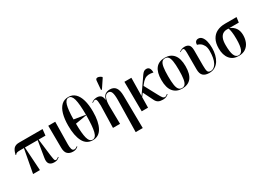

<svg xmlns="http://www.w3.org/2000/svg" viewBox="-13 -1789 4128 3007"><g transform="rotate(-30 2051.0 -285.5)"><path d="M101 0 180 -424H117Q72 -424 54 -418.5Q36 -413 21 -392L13 -395Q31 -474 63 -505Q95 -536 155 -536H582L570 -424H446L483 -123Q490 -77 494 -53Q498 -29 504.5 -20.5Q511 -12 524 -12Q533 -12 546 -18.5Q559 -25 573 -38L580 -29Q556 -8 535 0Q514 8 483 8Q423 8 395.5 -25.5Q368 -59 381 -132L429 -424H198L225 0Z M823 10Q762 10 725.5 -23Q689 -56 688 -135L685 -536H811L805 -133Q804 -83 814 -47Q824 -11 855 -11Q872 -11 885 -18Q898 -25 911 -35L917 -26Q900 -11 878 -0.5Q856 10 823 10Z M1180 10Q1065 10 1010.5 -94Q956 -198 956 -379Q956 -500 980.5 -587.5Q1005 -675 1054.5 -722.5Q1104 -770 1181 -770Q1254 -770 1303.5 -722.5Q1353 -675 1378 -587Q1403 -499 1403 -378Q1403 -197 1347 -93.5Q1291 10 1180 10ZM1283 -390Q1282 -586 1259 -672.5Q1236 -759 1181 -759Q1126 -759 1102.5 -677.5Q1079 -596 1077 -424ZM1180 0Q1237 0 1259.5 -89.5Q1282 -179 1283 -382L1077 -347Q1078 -171 1100.5 -85.5Q1123 0 1180 0Z M1821 235 1831 -338Q1832 -436 1815.5 -478Q1799 -520 1759 -520Q1712 -520 1689.5 -465Q1667 -410 1669 -315L1674 0H1546L1556 -400Q1555 -449 1551 -475.5Q1547 -502 1539.5 -511.5Q1532 -521 1520 -521Q1499 -521 1470 -497L1464 -506Q1484 -521 1507.5 -531Q1531 -541 1564 -541Q1604 -541 1631.5 -520.5Q1659 -500 1666 -440H1670Q1686 -503 1721 -525Q1756 -547 1803 -547Q1872 -547 1906.5 -500.5Q1941 -454 1942 -353L1949 235ZM1695 -604 1681 -611 1694 -766Q1696 -794 1712.5 -802Q1729 -810 1753 -802.5Q1777 -795 1801 -775V-763Z M2066 0 2062 -536H2188L2183 -209L2328 -418Q2355 -458 2374 -485Q2393 -512 2412 -526Q2431 -540 2458 -540Q2529 -540 2529 -435Q2477 -447 2439.5 -443Q2402 -439 2370.5 -417Q2339 -395 2306 -352L2290 -330L2412 -103Q2440 -50 2455.5 -31Q2471 -12 2495 -12Q2508 -12 2520.5 -20.5Q2533 -29 2543 -38L2550 -29Q2537 -17 2512.5 -4Q2488 9 2448 9Q2396 9 2366 -7.5Q2336 -24 2318 -60L2226 -246L2183 -189L2180 0Z M2794 10Q2693 10 2635 -59Q2577 -128 2577 -269Q2577 -547 2797 -547Q2900 -547 2957 -478Q3014 -409 3014 -269Q3014 -127 2958.5 -58.5Q2903 10 2794 10ZM2796 0Q2832 0 2853.5 -25.5Q2875 -51 2884.5 -110Q2894 -169 2894 -269Q2894 -369 2884.5 -428Q2875 -487 2853.5 -512Q2832 -537 2795 -537Q2759 -537 2738 -512Q2717 -487 2707.5 -428Q2698 -369 2698 -269Q2698 -169 2707.5 -110Q2717 -51 2739 -25.5Q2761 0 2796 0Z M3286 10Q3213 10 3175.5 -24.5Q3138 -59 3138 -140V-435Q3138 -485 3131.5 -503Q3125 -521 3108 -521Q3099 -521 3085.5 -515.5Q3072 -510 3057 -497L3052 -506Q3071 -521 3095.5 -531Q3120 -541 3150 -541Q3200 -541 3227.5 -514Q3255 -487 3255 -416V-141Q3255 -66 3266 -36Q3277 -6 3319 -6Q3382 -6 3421.5 -78Q3461 -150 3461 -289Q3461 -350 3440.5 -388Q3420 -426 3391 -445Q3362 -464 3336 -469Q3336 -507 3353.5 -525.5Q3371 -544 3400 -544Q3438 -544 3464.5 -513.5Q3491 -483 3504 -429.5Q3517 -376 3517 -308Q3517 -247 3503.5 -190Q3490 -133 3462 -88Q3434 -43 3390 -16.5Q3346 10 3286 10Z M3818 10Q3715 10 3658.5 -59.5Q3602 -129 3602 -248Q3602 -347 3637.5 -411Q3673 -475 3735.5 -505.5Q3798 -536 3881 -536H4090L4077 -443H3906Q3970 -417 4004.5 -367.5Q4039 -318 4039 -239Q4039 -171 4015.5 -114.5Q3992 -58 3943 -24Q3894 10 3818 10ZM3820 0Q3869 0 3893 -56.5Q3917 -113 3917 -238Q3917 -317 3909.5 -368Q3902 -419 3890 -443H3859Q3822 -443 3791 -424.5Q3760 -406 3741 -362Q3722 -318 3722 -242Q3722 -117 3746 -58.5Q3770 0 3820 0Z"/></g></svg>

Font: Noto Serif Display Condensed SemiBold
Style: Regular
Weight: 600
Width: 3
Designer: Monotype Design Team
Foundry: Monotype Imaging Inc.
Version: Version 2.009